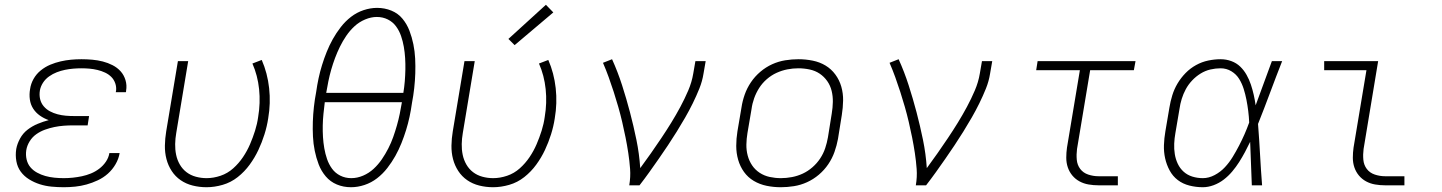

<svg xmlns="http://www.w3.org/2000/svg" viewBox="-20 -776 6040 804"><path d="M247 8Q221 8 195.5 5.5Q170 3 146.5 -4.5Q123 -12 102 -25Q81 -38 67 -57Q53 -76 48.5 -101Q44 -126 48 -152Q52 -174 64 -196Q76 -218 95.5 -233Q115 -248 138 -257.5Q161 -267 184 -273Q164 -280 147 -292Q130 -304 119 -321Q108 -338 105 -359.5Q102 -381 106 -403Q109 -425 120.5 -445.5Q132 -466 150.5 -481Q169 -496 190.5 -505Q212 -514 234 -519Q256 -524 277.5 -526Q299 -528 321 -528Q344 -528 366.5 -526Q389 -524 410.5 -518.5Q432 -513 451.5 -503Q471 -493 485 -477.5Q499 -462 505.5 -440.5Q512 -419 508 -396Q508 -395 508 -393.5Q508 -392 507 -390H465Q465 -391 465 -392Q465 -393 466 -395Q468 -412 462.5 -427.5Q457 -443 446 -454Q435 -465 420 -472Q405 -479 388.5 -483Q372 -487 355 -488.5Q338 -490 321 -490Q304 -490 286.5 -488.5Q269 -487 252 -483.5Q235 -480 218 -473.5Q201 -467 185.5 -456Q170 -445 160 -429.5Q150 -414 147 -397Q144 -378 148 -361Q152 -344 163 -331Q174 -318 189 -310Q204 -302 221 -297.5Q238 -293 255.5 -291.5Q273 -290 292 -290H353L347 -251H285Q266 -251 246.5 -249.5Q227 -248 207.5 -244Q188 -240 168.5 -233Q149 -226 132 -214Q115 -202 104 -184Q93 -166 90 -147Q87 -127 91.5 -108Q96 -89 107.5 -75.5Q119 -62 135.5 -53Q152 -44 170 -39Q188 -34 207.5 -32Q227 -30 247 -30Q266 -30 285 -32Q304 -34 323 -38Q342 -42 360.5 -49.5Q379 -57 395.5 -69.5Q412 -82 423.5 -99Q435 -116 438 -135H481Q477 -111 464 -88.5Q451 -66 432 -49Q413 -32 389.5 -21Q366 -10 342.5 -3.5Q319 3 295 5.5Q271 8 247 8Z M845 8Q815 8 787 1Q759 -6 736.5 -21.5Q714 -37 699 -60Q684 -83 677 -110Q670 -137 670.5 -166.5Q671 -196 676 -226L725 -520H768L718 -219Q714 -196 713.5 -173Q713 -150 717.5 -128Q722 -106 733 -87Q744 -68 761 -55Q778 -42 800 -36Q822 -30 845 -30Q874 -30 903.5 -40Q933 -50 956.5 -71Q980 -92 997.5 -118Q1015 -144 1027 -172Q1039 -200 1048 -228.5Q1057 -257 1061 -286Q1071 -345 1065 -402.5Q1059 -460 1037 -510L1076 -525Q1100 -470 1107 -407Q1114 -344 1103 -280Q1098 -247 1087.5 -213.5Q1077 -180 1062 -148Q1047 -116 1025.5 -86.5Q1004 -57 975.5 -34.5Q947 -12 912.5 -2Q878 8 845 8Z M1450 8Q1418 8 1390.5 -3.5Q1363 -15 1344 -37.5Q1325 -60 1314.5 -87.5Q1304 -115 1298 -144.5Q1292 -174 1290.5 -204.5Q1289 -235 1290 -266Q1291 -297 1294.5 -328.5Q1298 -360 1304 -391Q1308 -420 1314 -448Q1320 -476 1328.5 -503.5Q1337 -531 1348 -558.5Q1359 -586 1373.5 -612Q1388 -638 1407 -662.5Q1426 -687 1450 -705.5Q1474 -724 1502.5 -733.5Q1531 -743 1559 -743Q1591 -743 1619 -731.5Q1647 -720 1665.5 -697.5Q1684 -675 1694.5 -647.5Q1705 -620 1711 -590.5Q1717 -561 1718.5 -530.5Q1720 -500 1719 -469Q1718 -438 1714.5 -406.5Q1711 -375 1705 -344Q1701 -315 1695 -287Q1689 -259 1680.5 -231.5Q1672 -204 1661 -176.5Q1650 -149 1635.5 -123Q1621 -97 1602 -72.5Q1583 -48 1559 -29.5Q1535 -11 1506.5 -1.5Q1478 8 1450 8ZM1346 -387H1669Q1673 -411 1675 -435.5Q1677 -460 1677.5 -484.5Q1678 -509 1676.5 -533Q1675 -557 1671 -580Q1667 -603 1659.5 -625Q1652 -647 1638.5 -665.5Q1625 -684 1604 -694.5Q1583 -705 1558 -705Q1534 -705 1509 -694.5Q1484 -684 1464.5 -666Q1445 -648 1430 -626Q1415 -604 1403.5 -580.5Q1392 -557 1383 -533Q1374 -509 1367 -484.5Q1360 -460 1355 -435.5Q1350 -411 1346 -387ZM1451 -30Q1476 -30 1500.5 -40.5Q1525 -51 1544.5 -69Q1564 -87 1579 -109Q1594 -131 1606 -154.5Q1618 -178 1626.5 -202Q1635 -226 1642 -250.5Q1649 -275 1654 -299.5Q1659 -324 1663 -348H1340Q1337 -324 1334.5 -299.5Q1332 -275 1331.5 -250.5Q1331 -226 1332.5 -202Q1334 -178 1338 -155Q1342 -132 1349.5 -110Q1357 -88 1370.5 -69.5Q1384 -51 1405 -40.5Q1426 -30 1451 -30Z M2045 8Q2015 8 1987 1Q1959 -6 1936.5 -21.5Q1914 -37 1899 -60Q1884 -83 1877 -110Q1870 -137 1870.5 -166.5Q1871 -196 1876 -226L1925 -520H1968L1918 -219Q1914 -196 1913.5 -173Q1913 -150 1917.5 -128Q1922 -106 1933 -87Q1944 -68 1961 -55Q1978 -42 2000 -36Q2022 -30 2045 -30Q2074 -30 2103.5 -40Q2133 -50 2156.5 -71Q2180 -92 2197.5 -118Q2215 -144 2227 -172Q2239 -200 2248 -228.5Q2257 -257 2261 -286Q2271 -345 2265 -402.5Q2259 -460 2237 -510L2276 -525Q2300 -470 2307 -407Q2314 -344 2303 -280Q2298 -247 2287.5 -213.5Q2277 -180 2262 -148Q2247 -116 2225.5 -86.5Q2204 -57 2175.5 -34.5Q2147 -12 2112.5 -2Q2078 8 2045 8ZM2135 -587 2109 -613 2266 -756 2297 -724Z M2615 0Q2621 -35 2618.5 -68.5Q2616 -102 2611 -135Q2606 -168 2599.5 -200.5Q2593 -233 2585.5 -265Q2578 -297 2569 -328.5Q2560 -360 2550 -391Q2540 -422 2529 -452.5Q2518 -483 2505 -513L2543 -528Q2567 -475 2585 -419Q2603 -363 2618 -306Q2633 -249 2645 -190.5Q2657 -132 2661 -72Q2684 -103 2706 -134.5Q2728 -166 2749.5 -198Q2771 -230 2791 -262.5Q2811 -295 2829 -328.5Q2847 -362 2862 -397Q2877 -432 2883 -468L2892 -520H2935L2926 -468Q2921 -436 2908.5 -405Q2896 -374 2881 -343.5Q2866 -313 2849 -283.5Q2832 -254 2814 -225Q2796 -196 2777 -167.5Q2758 -139 2738.5 -111Q2719 -83 2699 -55Q2679 -27 2658 0Z M3250 8Q3250 8 3250 8Q3250 8 3250 8H3249Q3219 8 3190 2Q3161 -4 3136.5 -18.5Q3112 -33 3095.5 -56Q3079 -79 3071 -107Q3063 -135 3063 -165Q3063 -195 3068 -226L3085 -326Q3089 -353 3098.5 -380Q3108 -407 3124.5 -431.5Q3141 -456 3164 -475.5Q3187 -495 3213.5 -507Q3240 -519 3268 -523.5Q3296 -528 3324 -528Q3324 -528 3324 -528Q3324 -528 3324 -528Q3354 -528 3383.5 -522Q3413 -516 3437 -501.5Q3461 -487 3478 -464Q3495 -441 3503 -413Q3511 -385 3510.5 -355Q3510 -325 3505 -294L3489 -194Q3484 -167 3474.5 -140Q3465 -113 3448.5 -88.5Q3432 -64 3409 -44.5Q3386 -25 3359.5 -13Q3333 -1 3305 3.5Q3277 8 3250 8ZM3250 -30Q3273 -30 3296.5 -34.5Q3320 -39 3341.5 -49Q3363 -59 3382 -75.5Q3401 -92 3414.5 -112.5Q3428 -133 3435.5 -155.5Q3443 -178 3447 -201L3463 -301Q3467 -325 3467.5 -349Q3468 -373 3462.5 -395.5Q3457 -418 3444 -436.5Q3431 -455 3412.5 -467.5Q3394 -480 3370.5 -485Q3347 -490 3323 -490Q3300 -490 3277 -485.5Q3254 -481 3232 -471Q3210 -461 3191 -444.5Q3172 -428 3159 -407.5Q3146 -387 3138 -364.5Q3130 -342 3127 -319L3110 -219Q3106 -195 3105.5 -171Q3105 -147 3111 -124.5Q3117 -102 3129.5 -83.5Q3142 -65 3161 -52.5Q3180 -40 3203 -35Q3226 -30 3250 -30Z M3815 0Q3821 -35 3818.5 -68.5Q3816 -102 3811 -135Q3806 -168 3799.5 -200.5Q3793 -233 3785.5 -265Q3778 -297 3769 -328.5Q3760 -360 3750 -391Q3740 -422 3729 -452.5Q3718 -483 3705 -513L3743 -528Q3767 -475 3785 -419Q3803 -363 3818 -306Q3833 -249 3845 -190.5Q3857 -132 3861 -72Q3884 -103 3906 -134.5Q3928 -166 3949.5 -198Q3971 -230 3991 -262.5Q4011 -295 4029 -328.5Q4047 -362 4062 -397Q4077 -432 4083 -468L4092 -520H4135L4126 -468Q4121 -436 4108.5 -405Q4096 -374 4081 -343.5Q4066 -313 4049 -283.5Q4032 -254 4014 -225Q3996 -196 3977 -167.5Q3958 -139 3938.5 -111Q3919 -83 3899 -55Q3879 -27 3858 0Z M4580 0Q4559 0 4538.5 -3.5Q4518 -7 4500.5 -16.5Q4483 -26 4470.5 -41Q4458 -56 4451.5 -75Q4445 -94 4445 -115.5Q4445 -137 4448 -158L4502 -482H4319L4325 -520H4735L4728 -482H4545L4490 -152Q4487 -129 4489 -107Q4491 -85 4503.5 -68.5Q4516 -52 4537 -45Q4558 -38 4580 -38H4661V0Z M5017 8Q4988 8 4960.5 1Q4933 -6 4912 -22Q4891 -38 4878 -62Q4865 -86 4859 -113Q4853 -140 4854 -168.5Q4855 -197 4860 -226L4877 -326Q4881 -351 4889 -377Q4897 -403 4911 -426.5Q4925 -450 4944.5 -470Q4964 -490 4988.5 -503.5Q5013 -517 5039.5 -522.5Q5066 -528 5091 -528Q5115 -528 5136.5 -520Q5158 -512 5173.5 -497Q5189 -482 5200 -462.5Q5211 -443 5218 -422Q5225 -401 5230 -379Q5235 -357 5238 -335Q5255 -381 5272 -427.5Q5289 -474 5306 -520H5349Q5323 -454 5298.5 -388Q5274 -322 5248 -257Q5253 -193 5256.5 -128.5Q5260 -64 5265 0H5222Q5220 -46 5218.5 -91.5Q5217 -137 5215 -182Q5205 -161 5193.5 -139.5Q5182 -118 5169 -97.5Q5156 -77 5140 -58Q5124 -39 5104.5 -24Q5085 -9 5062 -0.5Q5039 8 5017 8ZM5017 -30Q5042 -30 5066.5 -43Q5091 -56 5109.5 -76Q5128 -96 5142 -119Q5156 -142 5168.5 -166Q5181 -190 5191.5 -214Q5202 -238 5211 -263Q5210 -287 5207 -311Q5204 -335 5199.5 -358Q5195 -381 5188 -403.5Q5181 -426 5169 -445.5Q5157 -465 5136.5 -477.5Q5116 -490 5091 -490Q5070 -490 5048.5 -485Q5027 -480 5007.5 -468Q4988 -456 4972 -439Q4956 -422 4945.5 -402.5Q4935 -383 4928.5 -362Q4922 -341 4919 -319L4902 -219Q4898 -197 4897 -174.5Q4896 -152 4899.5 -130.5Q4903 -109 4912 -90Q4921 -71 4936.5 -57Q4952 -43 4973 -36.5Q4994 -30 5017 -30Z M5780 0Q5759 0 5738.5 -3.5Q5718 -7 5700.5 -16.5Q5683 -26 5670.5 -41Q5658 -56 5651.5 -75Q5645 -94 5645 -115.5Q5645 -137 5648 -158L5702 -482H5525V-520H5751L5690 -152Q5687 -129 5689 -107Q5691 -85 5703.5 -68.5Q5716 -52 5737 -45Q5758 -38 5780 -38H5861V0Z"/></svg>

Font: Iosevka SS04 XLt Ex Obl
Style: Regular
Weight: 200
Width: 7
Italic angle: -9°
Monospace: yes
Designer: Belleve Invis
Foundry: Belleve Invis
Version: Version 19.0.0; ttfautohint (v1.8.4)